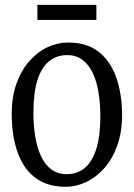

<svg xmlns="http://www.w3.org/2000/svg" viewBox="-20 -738 536 770"><path d="M27 -279.5Q27 -349 46 -402.5Q65 -456 97.8 -493Q130.5 -530 170.8 -548.8Q211 -567.5 253 -567.5Q331 -567.5 378.5 -528Q426 -488.5 447.8 -422.8Q469.5 -357 469.5 -277.5Q469.5 -208 450.2 -154.2Q431 -100.5 398.5 -63.8Q366 -27 325.8 -8Q285.5 11 243.5 11Q184.5 11 143.2 -11.5Q102 -34 76.2 -74.2Q50.5 -114.5 38.8 -167Q27 -219.5 27 -279.5ZM248 -39.5Q290 -39.5 320 -64.5Q350 -89.5 366.2 -141Q382.5 -192.5 382.5 -271Q382.5 -322 375.2 -366.5Q368 -411 352.2 -444.8Q336.5 -478.5 311 -497.8Q285.5 -517 249.5 -517Q207 -517 176.5 -492.2Q146 -467.5 130 -416.2Q114 -365 114 -285.5Q114 -234 121.5 -189.2Q129 -144.5 144.8 -111Q160.5 -77.5 186 -58.5Q211.5 -39.5 248 -39.5ZM366.5 -718.5V-658H130V-718.5Z"/></svg>

Font: Merriweather 24pt SemiCondensed Light
Style: Regular
Weight: 300
Width: 4
Designer: Eben Sorkin
Foundry: Eben Sorkin
Version: Version 2.100